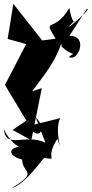

<svg xmlns="http://www.w3.org/2000/svg" viewBox="-41 -636 480 1006"><path d="M352 -529C342 -497 321 -592 323 -595C239 -453 180 -553 250 -433L180 -424L29 -616L-1 -432L96 -405L-15 -191L97 -4L25 45L123 99L178 -174L128 -158L194 -247C291 -383 276 -435 282 -391C381 -305 387 -398 320 -337C373 -311 421 -455 322 -447L412 -587C454 -606 297 -468 324 -502ZM75 199C75 276 167 260 20 350C98 328 192 179 192 192C271 201 188 201 260 91C296 198 239 48 275 -17L117 22C140 105 221 52 146 -21L197 112C92 60 -9 150 -21 41C47 178 125 137 134 131C-36 117 3 200 108 204Z"/></svg>

Font: Asimov Silicon
Style: Regular
Weight: 400
Designer: Google
Version: Version 2.000980; 2014